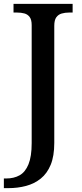

<svg xmlns="http://www.w3.org/2000/svg" viewBox="-34 -734 422 994"><path d="M-14 240V190H-2Q38 190 67.5 173.5Q97 157 113.5 116.5Q130 76 130 7V-604Q130 -632 119.5 -646Q109 -660 92 -664.5Q75 -669 55 -669H36V-714H342V-669H323Q303 -669 285.5 -664Q268 -659 257.5 -644.5Q247 -630 247 -600V6Q247 74 228.5 119Q210 164 177 190.5Q144 217 101 228.5Q58 240 9 240Z"/></svg>

Font: Noto Serif Khmer Medium
Style: Regular
Weight: 500
Version: Version 2.003